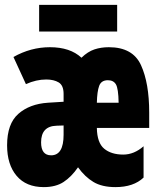

<svg xmlns="http://www.w3.org/2000/svg" viewBox="-20 -755 640 785"><path d="M459 -626V-735H140V-626ZM299 -71Q327 -32 362 -11Q397 10 452 10Q526 10 567 -29V-157Q528 -123 484 -123Q435 -123 406 -147Q377 -171 376 -232H590V-295Q590 -415 556.5 -488.5Q523 -562 425 -562Q393 -562 366 -553Q339 -544 313 -519Q267 -562 184 -562Q106 -562 35 -522L86 -411Q128 -430 169 -430Q200 -430 220 -418Q240 -406 240 -371V-339L176 -335Q101 -330 55 -289.5Q9 -249 9 -161Q9 -82 48 -36Q87 10 159 10Q208 10 240 -11Q272 -32 299 -71ZM421 -427Q444 -427 454 -410Q464 -393 465 -335H376Q377 -381 385.5 -404Q394 -427 421 -427ZM148 -173Q148 -239 211 -241L240 -242V-204Q240 -120 189 -120Q148 -120 148 -173Z"/></svg>

Font: Noto Sans Mono UI ExtraBold
Style: Regular
Weight: 800
Designer: Monotype Design team
Foundry: Monotype Imaging Inc.
Version: 1.000